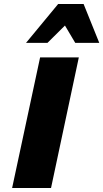

<svg xmlns="http://www.w3.org/2000/svg" viewBox="-20 -947 520 967"><path d="M41 0 182 -658H377L237 0ZM111 -731 273 -927H401L339 -850L219 -731ZM359 -731 289 -849 273 -927H401L480 -731Z"/></svg>

Font: Ysabeau Black
Style: Italic
Weight: 900
Italic angle: -12°
Version: Version 2.000;gftools[0.9.27.dev2+g8671c4b]